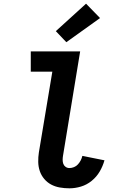

<svg xmlns="http://www.w3.org/2000/svg" viewBox="-20 -1014 640 1042"><path d="M357 8Q330 8 304.5 3.5Q279 -1 257.5 -12.5Q236 -24 220 -43Q204 -62 196 -85.5Q188 -109 187.5 -135Q187 -161 191 -187L264 -625H147V-735H415L322 -169Q320 -158 320 -146.5Q320 -135 323.5 -125Q327 -115 336 -108.5Q345 -102 357 -102Q369 -102 381.5 -107Q394 -112 403 -122Q412 -132 418 -143.5Q424 -155 427 -168L547 -144Q538 -112 521 -83Q504 -54 477.5 -32.5Q451 -11 419.5 -1.5Q388 8 357 8ZM340 -785 283 -845 447 -994 523 -916Z"/></svg>

Font: Iosevka Curly Slab XBdEx
Style: Italic
Weight: 800
Width: 7
Italic angle: -9°
Monospace: yes
Designer: Belleve Invis
Foundry: Belleve Invis
Version: Version 11.1.0; ttfautohint (v1.8.3)